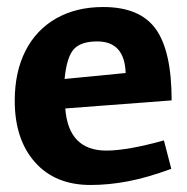

<svg xmlns="http://www.w3.org/2000/svg" viewBox="-20 -517 534 547"><path d="M447 -117 468 -36Q400 -11 345 -0.5Q290 10 238 10Q137 10 79.5 -55Q22 -120 22 -230Q22 -312 52.5 -372Q83 -432 140 -464.5Q197 -497 274 -497Q379 -497 424 -434Q469 -371 469 -231L166 -208Q175 -88 283 -88Q343 -88 447 -117ZM164 -292 338 -309Q335 -399 257 -399Q210 -399 190 -376.5Q170 -354 164 -292Z"/></svg>

Font: Enriqueta
Style: Bold
Weight: 700
Designer: Viviana Monsalve, Gustavo Ibarra
Foundry: 72Puntos
Version: Version 2.000